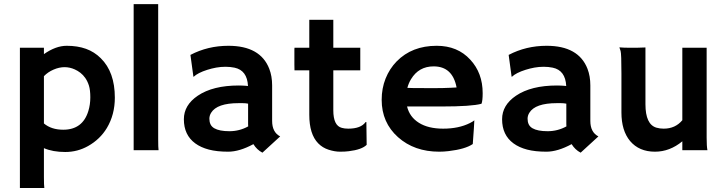

<svg xmlns="http://www.w3.org/2000/svg" viewBox="-20 -748 3623 956"><path d="M198.7 -10.3V133.3Q198.7 175.3 200.7 188H79.1V-510.3H198.7V-478.5Q257.8 -520 312 -520Q366.2 -520 408.2 -504.9Q450.2 -489.7 481.9 -458Q551.8 -389.2 551.8 -261.7Q551.8 -177.2 512.2 -110.8Q478.5 -54.7 418.9 -21Q366.2 8.8 304.7 8.8Q243.2 8.8 198.7 -10.3ZM198.7 -133.3Q235.8 -102.1 294.9 -102.1Q391.6 -102.1 419.9 -195.3Q429.7 -227.1 429.7 -263.4Q429.7 -299.8 422.9 -321.5Q416 -343.3 405 -359.1Q394 -375 380.4 -385.5Q366.7 -396 352.5 -402.3Q327.6 -413.6 301.3 -413.6Q274.9 -413.6 246.6 -401.4Q218.3 -389.2 198.7 -368.7Z M767.6 -54.7Q767.6 -12.7 769.5 0H645.5V-727.5H767.6Z M1241.7 -30.3Q1172.4 7.3 1116.2 7.3Q1060.1 7.3 1020 -3.2Q980 -13.7 952.1 -34.2Q895.5 -75.7 895.5 -154.3Q895.5 -224.6 964.8 -271.5Q1040 -322.3 1168.9 -322.3L1188.5 -321.8Q1194.3 -321.3 1201.7 -321Q1209 -320.8 1214.8 -319.8Q1210.9 -397.9 1147.5 -411.1Q1126.5 -415.5 1102.8 -415.5Q1079.1 -415.5 1056.4 -411.4Q1033.7 -407.2 1012.2 -400.4Q964.8 -385.3 944.3 -365.7L942.9 -366.7L928.2 -474.6Q1014.6 -520 1117.2 -520Q1276.4 -520 1320.8 -405.3Q1335 -368.7 1335 -322.8V-146Q1335 -89.4 1375 -68.8L1286.6 12.2Q1258.8 -2.4 1241.7 -30.3ZM1215.3 -231.9Q1202.1 -234.4 1188 -234.4H1168.5Q1060.5 -234.4 1031.2 -186.5Q1022.5 -172.4 1022.5 -156.7Q1022.5 -141.1 1028.1 -129.2Q1033.7 -117.2 1046.9 -109.4Q1072.3 -94.7 1122.3 -94.7Q1172.4 -94.7 1215.8 -118.7Q1215.3 -124 1215.3 -129.9Z M1713.9 -107.4Q1776.9 -107.4 1800.3 -140.1H1804.2L1805.7 -26.9Q1781.7 -2.9 1716.8 4.9Q1699.2 7.3 1673.1 7.3Q1647 7.3 1616.5 -2.4Q1585.9 -12.2 1564.5 -34.2Q1520 -79.6 1520 -176.3V-397.9H1446.3Q1445.8 -412.1 1445.8 -426.8V-502Q1445.8 -510.3 1446.3 -510.3H1520V-649.4H1639.6V-510.3H1773.9V-397.9H1639.6V-198.7Q1639.6 -122.1 1682.1 -111.3Q1695.8 -107.4 1713.9 -107.4Z M1880.4 -251Q1880.4 -308.1 1899.9 -356.9Q1919.4 -405.8 1955.1 -442.4Q2031.2 -520 2154.3 -520Q2258.3 -520 2321.3 -451.2Q2383.3 -384.8 2383.3 -284.2Q2383.3 -245.6 2377.4 -231.4Q2328.6 -217.8 2178.7 -217.8H2006.8Q2019.5 -165.5 2065.9 -136.5Q2112.3 -107.4 2186.5 -107.4Q2264.2 -107.4 2319.8 -135.3Q2334.5 -142.6 2341.8 -148.9Q2340.8 -128.4 2339.4 -106.9L2334 -30.8Q2296.9 -5.4 2213.9 4.4Q2189.5 7.3 2167 7.3Q2043 7.3 1961.9 -64.9Q1880.4 -137.7 1880.4 -251ZM2253.4 -312.5Q2233.4 -417.5 2139.2 -417.5Q2064.9 -417.5 2026.4 -353.5Q2014.6 -334 2008.3 -310.5Q2020 -310.1 2037.1 -309.6H2073.2Q2091.3 -309.1 2107.9 -309.1H2135.7Q2160.6 -309.1 2184.6 -309.6L2224.6 -311Q2240.7 -311.5 2253.4 -312.5Z M2826.2 -30.3Q2756.8 7.3 2700.7 7.3Q2644.5 7.3 2604.5 -3.2Q2564.5 -13.7 2536.6 -34.2Q2480 -75.7 2480 -154.3Q2480 -224.6 2549.3 -271.5Q2624.5 -322.3 2753.4 -322.3L2772.9 -321.8Q2778.8 -321.3 2786.1 -321Q2793.5 -320.8 2799.3 -319.8Q2795.4 -397.9 2731.9 -411.1Q2710.9 -415.5 2687.3 -415.5Q2663.6 -415.5 2640.9 -411.4Q2618.2 -407.2 2596.7 -400.4Q2549.3 -385.3 2528.8 -365.7L2527.3 -366.7L2512.7 -474.6Q2599.1 -520 2701.7 -520Q2860.8 -520 2905.3 -405.3Q2919.4 -368.7 2919.4 -322.8V-146Q2919.4 -89.4 2959.5 -68.8L2871.1 12.2Q2843.3 -2.4 2826.2 -30.3ZM2799.8 -231.9Q2786.6 -234.4 2772.5 -234.4H2752.9Q2645 -234.4 2615.7 -186.5Q2606.9 -172.4 2606.9 -156.7Q2606.9 -141.1 2612.5 -129.2Q2618.2 -117.2 2631.3 -109.4Q2656.7 -94.7 2706.8 -94.7Q2756.8 -94.7 2800.3 -118.7Q2799.8 -124 2799.8 -129.9Z M3377.4 -44.4Q3314.9 7.3 3241.2 7.3Q3162.1 7.3 3117.2 -45.9Q3074.2 -97.7 3074.2 -188V-381.8Q3074.2 -479.5 3070.1 -493.9Q3065.9 -508.3 3064 -512.2Q3086.4 -510.3 3110.8 -510.3H3151.4Q3167.5 -510.3 3193.8 -511.7V-229Q3193.8 -128.4 3248.5 -112.3Q3265.1 -107.4 3284.7 -107.4Q3342.3 -107.4 3377.4 -149.4V-510.3H3498.5V-62.5Q3498.5 -19.5 3502.4 0H3377.4Z"/></svg>

Font: Hammersmith One
Style: Regular
Weight: 400
Designer: Nicole Fally
Foundry: Nicole Fally
Version: Version 1.003